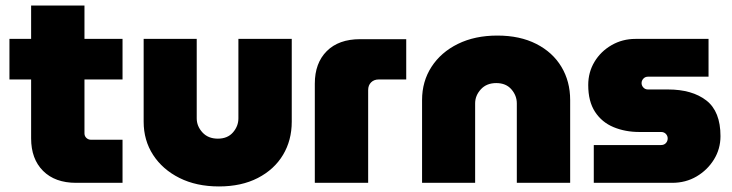

<svg xmlns="http://www.w3.org/2000/svg" viewBox="-20 -658 2635 691"><path d="M254 0Q178 0 135 -43Q92 -86 92 -160V-372H14V-518H92V-638H284V-518H421V-372H284V-178Q284 -168 291 -161.5Q298 -155 308 -155H421V0Z M768 13Q687 13 626 -17.5Q565 -48 531 -100.5Q497 -153 497 -220V-518H688V-232Q688 -204 708.5 -181.5Q729 -159 764 -159Q799 -159 818.5 -181.5Q838 -204 838 -232V-518H1030V-220Q1030 -153 998.5 -100.5Q967 -48 908 -17.5Q849 13 768 13Z M1113 0V-357Q1113 -431 1156 -474Q1199 -517 1276 -517H1442V-372H1343Q1326 -372 1315.5 -361.5Q1305 -351 1305 -334V0Z M1499 0V-298Q1499 -365 1533 -417.5Q1567 -470 1628 -500Q1689 -530 1770 -530Q1851 -530 1910 -500Q1969 -470 2000.5 -417.5Q2032 -365 2032 -298V0H1840V-286Q1840 -314 1820.5 -336.5Q1801 -359 1766 -359Q1731 -359 1710.5 -336.5Q1690 -314 1690 -286V0Z M2117 0V-136H2359Q2370 -136 2376.5 -143Q2383 -150 2383 -160Q2383 -169 2376.5 -176Q2370 -183 2359 -183H2281Q2230 -183 2188 -200.5Q2146 -218 2121.5 -255.5Q2097 -293 2097 -352Q2097 -398 2119.5 -435.5Q2142 -473 2181 -495.5Q2220 -518 2267 -518H2530V-382H2312Q2302 -382 2295.5 -375Q2289 -368 2289 -359Q2289 -350 2295.5 -343Q2302 -336 2312 -336H2384Q2471 -336 2522 -296.5Q2573 -257 2573 -168Q2573 -122 2549.5 -84Q2526 -46 2487 -23Q2448 0 2399 0Z"/></svg>

Font: MuseoModerno Black
Style: Regular
Weight: 900
Designer: Pablo Cosgaya, Héctor Gatti, Marcela Romero, and the Authors of The MuseoModerno Project.
Foundry: Omnibus-Type Team
Version: Version 1.001